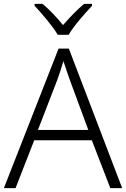

<svg xmlns="http://www.w3.org/2000/svg" viewBox="-20 -967 648 987"><path d="M277 -788H333C357 -831 416 -898 453 -937V-947H412C376 -917 336 -875 304 -838C274 -875 235 -917 199 -947H158V-937C195 -898 252 -831 277 -788ZM547 0H608L334 -717H281L0 0H60L156 -246H452ZM339 -556 434 -299H175L274 -555C283 -580 296 -618 306 -653C316 -622 332 -575 339 -556Z"/></svg>

Font: Noto Sans Sinhala UI Light
Style: Regular
Weight: 300
Designer: Jelle Bosma - Monotype Design Team
Foundry: Monotype Imaging Inc.
Version: Version 2.006